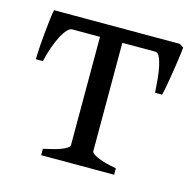

<svg xmlns="http://www.w3.org/2000/svg" viewBox="-75 -531 617 608"><g transform="rotate(15 233.0 -227.0)"><path d="M109.9 0V-21Q126.5 -24.4 141.4 -28.3Q156.2 -32.2 167.7 -36.6Q179.2 -41 186 -45.7Q192.9 -50.3 192.9 -55.7V-410.2H102.1Q94.2 -410.2 85.7 -401.1Q77.1 -392.1 68.6 -376Q60.1 -359.9 52 -337.6Q43.9 -315.4 38.1 -289.1H15.1Q15.1 -295.9 15.6 -309.3Q16.1 -322.8 17.3 -338.9Q18.6 -355 20.3 -372.6Q22 -390.1 23.7 -406.2Q25.4 -422.4 27.1 -435.1Q28.8 -447.8 30.8 -454.1H442.9L456.1 -445.3Q455.6 -439 454.1 -426.5Q452.6 -414.1 450.2 -398.4Q447.8 -382.8 445.3 -365.7Q442.9 -348.6 439.9 -332.8Q437 -316.9 434.6 -304Q432.1 -291 430.2 -284.2H407.2Q405.8 -307.1 403.6 -329.8Q401.4 -352.5 397.5 -370.4Q393.6 -388.2 387.9 -399.2Q382.3 -410.2 374.5 -410.2H266.1V-55.7Q266.1 -50.8 272.5 -46.1Q278.8 -41.5 289.8 -36.9Q300.8 -32.2 316.2 -28.3Q331.5 -24.4 349.1 -21V0Z"/></g></svg>

Font: Gentium Plus CyrE
Style: Regular
Weight: 400
Designer: J. Victor Gaultney, Annie Olsen, Iska Routamaa, Becca Hirsbrunner
Foundry: SIL International
Version: Version 5.000